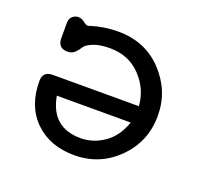

<svg xmlns="http://www.w3.org/2000/svg" viewBox="-85 -538 695 645"><g transform="rotate(20 262.5 -215.5)"><path d="M43 -189Q43 -224 78 -224H386Q382 -284 339 -329Q296 -374 229 -374Q192 -374 169 -364.5Q146 -355 139.5 -344Q133 -333 123 -323.5Q113 -314 98 -314Q63 -314 63 -350V-400Q62 -419 72 -427.5Q82 -436 93 -436Q105 -436 115.5 -427.5Q126 -419 132 -419Q133 -419 147 -423.5Q161 -428 185 -432Q209 -436 236 -436Q333 -436 395 -370Q457 -304 457 -215Q457 -123 393 -59Q329 5 238 5Q150 5 96.5 -47.5Q43 -100 43 -189ZM115 -163Q134 -56 238 -56Q283 -56 322 -83Q361 -110 379 -163Z"/></g></svg>

Font: CMU Typewriter Text
Style: Regular
Weight: 500
Monospace: yes
Version: Version 0.7.0